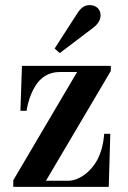

<svg xmlns="http://www.w3.org/2000/svg" viewBox="-20 -732 500 752"><path d="M194 -542 214 -524 346 -624C363 -637 374 -654 374 -672C374 -696 356 -712 332 -712C314 -712 299 -705 283 -680ZM32 0H406L412 -208H388C388 -208 386 -158 366 -116C344 -67 295 -24 246 -24H160L414 -454V-474H66L60 -298H84C84 -298 91 -353 120 -398C139 -427 169 -450 214 -450H282L32 -26Z"/></svg>

Font: Old Standard
Style: Bold
Weight: 700
Designer: Alexey Kryukov <alexios@thessalonica.org.ru>
Version: Version 2.0.2